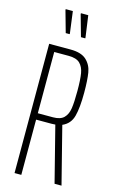

<svg xmlns="http://www.w3.org/2000/svg" viewBox="-133 -934 597 987"><g transform="rotate(15 165.5 -441.0)"><path d="M265 0 190 -295Q184 -294 170 -294H88V0H52V-688H166Q223 -688 250.5 -662.5Q278 -637 284.5 -597.5Q291 -558 291 -491Q291 -412 279 -366.5Q267 -321 225 -303L302 0ZM255 -491Q255 -551 249.5 -584Q244 -617 225 -635.5Q206 -654 165 -654H88V-328H169Q208 -328 226.5 -346.5Q245 -365 250 -398Q255 -431 255 -491ZM141 -763H120L88 -877V-882H126L141 -768ZM224 -763H201L169 -877V-882H208L224 -768Z"/></g></svg>

Font: Saira Ultra Condensed Thin
Style: Regular
Weight: 100
Width: 1
Designer: Hector Gatti with collaboration of the Omnibus-Type team
Foundry: Omnibus-Type
Version: Version 1.001; ttfautohint (v1.8)